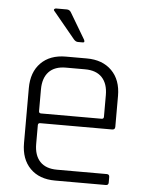

<svg xmlns="http://www.w3.org/2000/svg" viewBox="-51 -745 595 787"><g transform="rotate(5 246.0 -351.5)"><path d="M269 -574H249Q240 -574 232 -583L142 -692Q138 -696 140.5 -699.5Q143 -703 148 -703H192Q204 -703 210 -692L273 -586Q279 -574 269 -574ZM414 0H205Q140 0 102.5 -38Q65 -76 65 -142V-368Q65 -434 102.5 -472Q140 -510 205 -510H291Q356 -510 394 -472Q432 -434 432 -368V-241Q432 -229 420 -229H124Q115 -229 115 -220V-143Q115 -96 139 -70.5Q163 -45 209 -45H414Q425 -45 425 -34V-11Q425 0 414 0ZM124 -269H373Q382 -269 382 -278V-367Q382 -414 358 -439.5Q334 -465 288 -465H209Q163 -465 139 -439.5Q115 -414 115 -367V-278Q115 -269 124 -269Z"/></g></svg>

Font: Rajdhani
Style: Regular
Weight: 400
Designer: Satya Rajpurohit, Jyotish Sonowal
Foundry: Indian Type Foundry
Version: Version 1.201 February 1, 2022